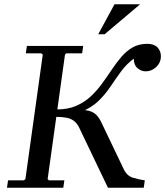

<svg xmlns="http://www.w3.org/2000/svg" viewBox="-20 -887 780 907"><path d="M13 0 18 -35H93L100 -41L182 -629L175 -635H102L107 -670H373L368 -635H293L287 -629L205 -41L211 -35H284L279 0ZM490 0 357 -278Q346 -303 330.5 -315Q315 -327 293.5 -331Q272 -335 243 -335L248 -370H302Q355 -370 384 -366.5Q413 -363 430.5 -348.5Q448 -334 463 -300L565 -87Q580 -56 608 -47.5Q636 -39 664 -35L659 0ZM244 -340 248 -370Q301 -370 340 -387Q379 -404 408.5 -431.5Q438 -459 462 -492Q486 -525 508 -558Q530 -591 553.5 -618.5Q577 -646 606.5 -663Q636 -680 676 -680Q708 -680 724.5 -662.5Q741 -645 740 -618Q739 -590 717.5 -570Q696 -550 668 -550Q647 -550 629.5 -565Q612 -580 612 -610Q577 -584 551.5 -549Q526 -514 501.5 -477.5Q477 -441 445 -410Q413 -379 365 -359.5Q317 -340 244 -340ZM642 -867 474 -725H444L521 -867Z"/></svg>

Font: Brygada 1918 Medium
Style: Italic
Weight: 500
Italic angle: -8°
Designer: Mateusz Machalski | Borys Kosmynka | Przemek Hoffer
Foundry: NIEPODLEGLA 2018
Version: Version 3.006